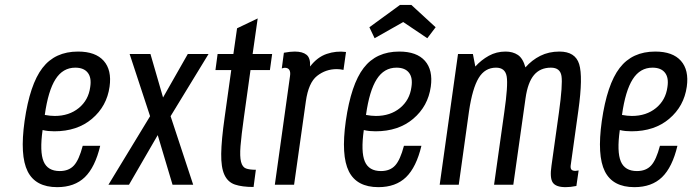

<svg xmlns="http://www.w3.org/2000/svg" viewBox="-20 -762 2855 792"><path d="M81.4 -262.7Q61.4 -120.4 94 -55.2Q126.6 10 215.9 10Q287.3 10 329.9 -31.1Q372.4 -72.3 393.4 -160.7H321.3Q306 -102.3 284.9 -79.4Q263.9 -56.4 226.4 -56.4Q176.6 -56.4 159.9 -95.9Q143.1 -135.4 155.7 -225.6Q166.6 -222.9 178.8 -221.6Q191 -220.4 204.1 -220.4Q298.7 -220.4 359.6 -272.1Q420.6 -323.7 432 -404.4Q441.6 -473 407.8 -511.1Q374 -549.3 301.9 -549.3Q207 -549.3 155.1 -481.7Q103.1 -414.1 81.4 -262.7ZM290.6 -482.9Q325.6 -482.9 341.9 -462.2Q358.3 -441.6 352.1 -402.7Q345 -349.1 305 -316.4Q265 -283.7 205.6 -283.7Q195.6 -283.7 185.9 -284.8Q176.1 -285.9 164.7 -287.9Q178.7 -388 209.1 -435.4Q239.4 -482.9 290.6 -482.9Z M600.6 -539.3H514.7L599.1 -282.7L427.3 0H512.1L630.6 -204.7L691.7 0H776.9L683.7 -282.7L840.3 -539.3H754.7L652.6 -359.9Z M877.6 -539.3 868.7 -472.9H933.9L906.6 -277.6Q893.3 -184.3 892.5 -127.8Q891.7 -71.3 905.7 -41Q919.7 -10.7 949.1 -0.7Q978.6 9.3 1026 9.3L1035.4 -61.7Q1009.4 -61.7 994.6 -67.1Q979.9 -72.6 974.3 -94.4Q968.7 -116.1 972.1 -159.6Q975.6 -203.1 986.3 -279.3L1013.3 -472.9H1093.4L1102.6 -539.3H1022.1L1043 -686L957.9 -645.3L942.7 -539.3Z M1259.1 -487.6Q1261 -522.7 1244.5 -536Q1228 -549.3 1195.7 -549.3Q1185.6 -549.3 1175.4 -548.1Q1165.1 -547 1151 -544.4L1142.4 -479.7Q1151.4 -482.4 1154.6 -482.4Q1168.4 -482.4 1173.6 -473.5Q1178.9 -464.6 1176.3 -448.1L1113.7 0H1193.1L1241.6 -343.6Q1252.4 -421 1288 -448.9Q1323.6 -476.9 1369 -476.9Q1375.4 -476.9 1382.6 -476.1Q1389.7 -475.4 1396.9 -473.7L1407.3 -547.6Q1366.6 -552.9 1327.6 -539.6Q1288.6 -526.3 1259.1 -487.6Z M1406.4 -262.7Q1386.4 -120.4 1419 -55.2Q1451.6 10 1540.9 10Q1612.3 10 1654.9 -31.1Q1697.4 -72.3 1718.4 -160.7H1646.3Q1631 -102.3 1609.9 -79.4Q1588.9 -56.4 1551.4 -56.4Q1501.6 -56.4 1484.9 -95.9Q1468.1 -135.4 1480.7 -225.6Q1491.6 -222.9 1503.8 -221.6Q1516 -220.4 1529.1 -220.4Q1623.7 -220.4 1684.6 -272.1Q1745.6 -323.7 1757 -404.4Q1766.6 -473 1732.8 -511.1Q1699 -549.3 1626.9 -549.3Q1532 -549.3 1480.1 -481.7Q1428.1 -414.1 1406.4 -262.7ZM1615.6 -482.9Q1650.6 -482.9 1666.9 -462.2Q1683.3 -441.6 1677.1 -402.7Q1670 -349.1 1630 -316.4Q1590 -283.7 1530.6 -283.7Q1520.6 -283.7 1510.9 -284.8Q1501.1 -285.9 1489.7 -287.9Q1503.7 -388 1534.1 -435.4Q1564.4 -482.9 1615.6 -482.9ZM1629.9 -741.6 1503.7 -649.6 1525.3 -604.3 1643.3 -671.1 1742.6 -604.3 1777 -649.6 1676.9 -741.6Z M2026.1 -482.9Q2064 -482.9 2070.1 -446.6Q2076.3 -410.3 2060.1 -298.6L2018 0H2097.4L2147.9 -357.1Q2157.1 -422.1 2182.7 -452.5Q2208.3 -482.9 2252.6 -482.9Q2290.7 -482.9 2296.1 -448.4Q2301.6 -413.9 2285.7 -298.6L2254.9 -78.7Q2247.3 -28.1 2260.1 -9.1Q2272.9 10 2312.9 10Q2323.4 10 2333.4 8.9Q2343.4 7.7 2357.6 5.1L2366.9 -58.9Q2355.6 -57.1 2353.9 -57.1Q2340.6 -57.1 2336.4 -63.5Q2332.1 -69.9 2334.7 -83.9L2365.9 -307.4Q2385.1 -445.4 2369.1 -497.4Q2353.1 -549.3 2287.6 -549.3Q2243.9 -549.3 2208.9 -531.8Q2173.9 -514.3 2147.4 -484Q2137 -521.6 2116.2 -535.4Q2095.4 -549.3 2065.4 -549.3Q2027.6 -549.3 1996.3 -531.9Q1965 -514.6 1940.7 -487.6L1930.7 -539.3H1869.3L1793.7 0H1872.4L1914.7 -303.4Q1928.7 -397.7 1954.5 -440.3Q1980.3 -482.9 2026.1 -482.9Z M2462.4 -262.7Q2442.4 -120.4 2475 -55.2Q2507.6 10 2596.9 10Q2668.3 10 2710.9 -31.1Q2753.4 -72.3 2774.4 -160.7H2702.3Q2687 -102.3 2665.9 -79.4Q2644.9 -56.4 2607.4 -56.4Q2557.6 -56.4 2540.9 -95.9Q2524.1 -135.4 2536.7 -225.6Q2547.6 -222.9 2559.8 -221.6Q2572 -220.4 2585.1 -220.4Q2679.7 -220.4 2740.6 -272.1Q2801.6 -323.7 2813 -404.4Q2822.6 -473 2788.8 -511.1Q2755 -549.3 2682.9 -549.3Q2588 -549.3 2536.1 -481.7Q2484.1 -414.1 2462.4 -262.7ZM2671.6 -482.9Q2706.6 -482.9 2722.9 -462.2Q2739.3 -441.6 2733.1 -402.7Q2726 -349.1 2686 -316.4Q2646 -283.7 2586.6 -283.7Q2576.6 -283.7 2566.9 -284.8Q2557.1 -285.9 2545.7 -287.9Q2559.7 -388 2590.1 -435.4Q2620.4 -482.9 2671.6 -482.9Z"/></svg>

Font: Secuela ExtLt
Style: Italic
Weight: 200
Italic angle: -8°
Designer: Fernando Haro
Foundry: deFharo
Version: Version 1.704